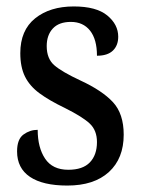

<svg xmlns="http://www.w3.org/2000/svg" viewBox="-20 -566 437 596"><path d="M189 10Q113 10 73 -17Q33 -44 33 -96Q33 -134 53 -148.5Q73 -163 97 -163Q97 -108 120 -73.5Q143 -39 192 -39Q237 -39 259 -62Q281 -85 281 -125Q281 -161 259 -182Q237 -203 181 -231Q133 -254 102.5 -276.5Q72 -299 57.5 -328.5Q43 -358 43 -401Q43 -472 89 -509Q135 -546 209 -546Q279 -546 313 -518Q347 -490 347 -452Q347 -425 330.5 -409Q314 -393 281 -393Q281 -444 259.5 -471Q238 -498 200 -498Q163 -498 144 -477.5Q125 -457 125 -423Q125 -384 148.5 -363.5Q172 -343 230 -316Q297 -285 330.5 -249Q364 -213 364 -148Q364 -74 318 -32Q272 10 189 10Z"/></svg>

Font: Noto Serif Lao Condensed Medium
Style: Regular
Weight: 500
Width: 3
Designer: Monotype Design Team
Foundry: Monotype Imaging Inc.
Version: Version 2.003; ttfautohint (v1.8.4.7-5d5b)